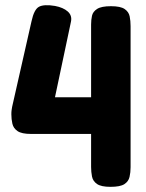

<svg xmlns="http://www.w3.org/2000/svg" viewBox="-20 -715 564 744"><path d="M408 9Q372 9 356 -2Q340 -13 336.5 -31Q333 -49 333 -68V-196H100Q64 -196 48 -207Q32 -218 28 -235.5Q24 -253 24 -272Q24 -282 25 -288.5Q26 -295 27 -301L102 -632Q112 -679 131.5 -689Q151 -699 193 -692Q225 -686 242.5 -670.5Q260 -655 255 -631L193 -338H333V-620Q333 -638 336.5 -654Q340 -670 356.5 -680.5Q373 -691 410 -691Q447 -691 463 -680Q479 -669 482.5 -651.5Q486 -634 486 -614V-67Q486 -47 482 -29.5Q478 -12 462 -1.5Q446 9 408 9Z"/></svg>

Font: Fredoka SemiCondensed SemiBold
Style: Regular
Weight: 600
Width: 4
Designer: Ben Nathan
Foundry: Milena B. Brandão, Ben Nathan
Version: Version 2.001